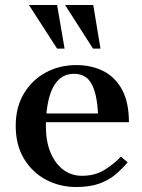

<svg xmlns="http://www.w3.org/2000/svg" viewBox="-20 -740 571 770"><path d="M309 -35Q361 -35 399.5 -59Q438 -83 465 -112L492 -89Q471 -64 444 -41Q417 -18 379 -4Q341 10 285 10Q220 10 165 -19Q110 -48 76.5 -103Q43 -158 43 -235Q43 -311 76.5 -366Q110 -421 165 -450Q220 -479 285 -479Q348 -479 395.5 -454.5Q443 -430 470 -379.5Q497 -329 497 -250H144V-285H373Q369 -364 347 -404Q325 -444 277 -444Q238 -444 213 -418Q188 -392 176 -344.5Q164 -297 164 -235Q164 -173 182.5 -128.5Q201 -84 233.5 -59.5Q266 -35 309 -35ZM353 -545 241 -720H354L383 -545ZM209 -545 96 -720H209L239 -545Z"/></svg>

Font: Brygada 1918 SemiBold
Style: Regular
Weight: 600
Designer: Mateusz Machalski | Borys Kosmynka | Przemek Hoffer
Foundry: NIEPODLEGLA 2018
Version: Version 3.006